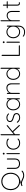

<svg xmlns="http://www.w3.org/2000/svg" viewBox="3164 -3944 980 7349"><g transform="rotate(-90 3654.5 -270.0)"><path d="M797 82Q797 101 769 120.5Q741 140 699.5 152.5Q658 165 621 165Q566 165 528 153Q490 141 441 117Q400 96 370 86Q340 76 301 76Q287 76 275.5 79.5Q264 83 248 90Q230 98 224 98Q216 98 210 92Q204 86 204 77Q204 65 215 60L361 9Q270 4 199.5 -43Q129 -90 89.5 -169.5Q50 -249 50 -350Q50 -455 92.5 -537Q135 -619 211 -664.5Q287 -710 384 -710Q481 -710 557 -664.5Q633 -619 675.5 -537Q718 -455 718 -350Q718 -260 686.5 -187Q655 -114 597.5 -65Q540 -16 465 1L342 41Q373 44 399.5 54Q426 64 463 82Q511 105 544 116Q577 127 621 127Q658 127 684.5 117.5Q711 108 736 94Q744 90 755 79Q761 73 767.5 69Q774 65 780 65Q788 65 792.5 69.5Q797 74 797 82ZM384 -30Q469 -30 535.5 -70Q602 -110 639 -183Q676 -256 676 -350Q676 -444 639 -517Q602 -590 535.5 -630Q469 -670 384 -670Q299 -670 232.5 -630Q166 -590 129 -517Q92 -444 92 -350Q92 -256 129 -183Q166 -110 232.5 -70Q299 -30 384 -30Z M1262 -479V-188Q1262 -93 1208.5 -43.5Q1155 6 1063 6Q971 6 918 -43.5Q865 -93 865 -188V-479Q865 -487 871 -493Q877 -499 885 -499Q894 -499 899.5 -493Q905 -487 905 -479V-188Q905 -113 947 -72.5Q989 -32 1063 -32Q1138 -32 1180 -72.5Q1222 -113 1222 -188V-479Q1222 -487 1227.5 -493Q1233 -499 1242 -499Q1251 -499 1256.5 -493Q1262 -487 1262 -479Z M1448 0Q1439 0 1433.5 -6Q1428 -12 1428 -20V-495Q1428 -503 1434 -509Q1440 -515 1448 -515Q1457 -515 1462.5 -509Q1468 -503 1468 -495V-20Q1468 -12 1462 -6Q1456 0 1448 0ZM1413 -615V-623Q1413 -637 1423 -646Q1433 -655 1449 -655Q1463 -655 1472.5 -646Q1482 -637 1482 -623V-615Q1482 -601 1472.5 -592Q1463 -583 1448 -583Q1432 -583 1422.5 -592Q1413 -601 1413 -615Z M2024 -444Q2024 -436 2018.5 -430Q2013 -424 2005 -424Q1996 -424 1991.5 -427Q1987 -430 1979 -438Q1966 -453 1952 -460Q1916 -477 1850 -477Q1793 -477 1744.5 -447Q1696 -417 1667.5 -365.5Q1639 -314 1639 -253Q1639 -189 1665.5 -137.5Q1692 -86 1740.5 -57Q1789 -28 1850 -28Q1890 -28 1913 -35Q1936 -42 1959 -55Q1975 -65 1987 -77Q1992 -82 1997 -85.5Q2002 -89 2007 -89Q2015 -89 2019.5 -84Q2024 -79 2024 -71Q2024 -57 2001 -37.5Q1978 -18 1937.5 -4Q1897 10 1847 10Q1775 10 1718.5 -24Q1662 -58 1630.5 -118Q1599 -178 1599 -253Q1599 -323 1630.5 -383Q1662 -443 1719.5 -479Q1777 -515 1851 -515Q1894 -515 1934.5 -505Q1975 -495 1999.5 -478.5Q2024 -462 2024 -444Z M2545 -20Q2545 -11 2537.5 -5.5Q2530 0 2525 0Q2517 0 2510 -7L2276 -256L2192 -186V-20Q2192 -12 2186.5 -6Q2181 0 2172 0Q2163 0 2157.5 -6Q2152 -12 2152 -20V-720Q2152 -728 2157.5 -734Q2163 -740 2172 -740Q2181 -740 2186.5 -734Q2192 -728 2192 -720V-236L2506 -499Q2512 -505 2519 -505Q2527 -505 2533 -499Q2539 -493 2539 -484Q2539 -475 2532 -469L2307 -282L2539 -35Q2545 -29 2545 -20Z M2631 -99Q2631 -106 2639 -112Q2644 -117 2651 -117Q2661 -117 2667 -109Q2725 -26 2829 -26Q2882 -26 2922 -52.5Q2962 -79 2962 -124Q2962 -170 2927 -193Q2892 -216 2831 -231Q2750 -251 2703.5 -284.5Q2657 -318 2657 -379Q2657 -438 2704 -476.5Q2751 -515 2825 -515Q2866 -515 2906.5 -499Q2947 -483 2980 -448Q2987 -442 2987 -434Q2987 -425 2980 -418Q2972 -414 2967 -414Q2960 -414 2955 -420Q2903 -477 2821 -477Q2768 -477 2731.5 -451Q2695 -425 2695 -379Q2698 -336 2734.5 -312.5Q2771 -289 2842 -271Q2893 -258 2926.5 -242.5Q2960 -227 2980 -199Q3000 -171 3000 -126Q3000 -63 2951.5 -26.5Q2903 10 2825 10Q2711 10 2638 -80Q2631 -91 2631 -99Z M3568 -479V-20Q3568 -12 3562 -6Q3556 0 3548 0Q3539 0 3533.5 -6Q3528 -12 3528 -20V-110Q3503 -59 3451 -24.5Q3399 10 3336 10Q3270 10 3217 -24.5Q3164 -59 3134 -119.5Q3104 -180 3104 -255Q3104 -329 3134.5 -388.5Q3165 -448 3218 -481.5Q3271 -515 3336 -515Q3401 -515 3453 -481Q3505 -447 3528 -390V-479Q3528 -487 3533.5 -493Q3539 -499 3548 -499Q3557 -499 3562.5 -493Q3568 -487 3568 -479ZM3532 -255Q3532 -316 3507 -367Q3482 -418 3437.5 -447.5Q3393 -477 3338 -477Q3283 -477 3238.5 -448.5Q3194 -420 3169 -369.5Q3144 -319 3144 -255Q3144 -191 3169 -139Q3194 -87 3238 -57.5Q3282 -28 3338 -28Q3393 -28 3437.5 -57.5Q3482 -87 3507 -139Q3532 -191 3532 -255Z M4140 -326V-20Q4140 -12 4134 -6Q4128 0 4120 0Q4111 0 4105.5 -6Q4100 -12 4100 -20V-322Q4100 -390 4064.5 -433.5Q4029 -477 3957 -477Q3913 -477 3870.5 -456Q3828 -435 3801 -399Q3774 -363 3774 -322V-20Q3774 -12 3768 -6Q3762 0 3754 0Q3745 0 3739.5 -6Q3734 -12 3734 -20V-479Q3734 -487 3740 -493Q3746 -499 3754 -499Q3763 -499 3768.5 -493Q3774 -487 3774 -479V-412Q3803 -457 3855.5 -486Q3908 -515 3961 -515Q4050 -515 4095 -462.5Q4140 -410 4140 -326Z M4735 -720V-20Q4735 -12 4729 -6Q4723 0 4715 0Q4706 0 4700.5 -6Q4695 -12 4695 -20V-115Q4671 -62 4619 -26Q4567 10 4503 10Q4438 10 4385 -24.5Q4332 -59 4301.5 -119Q4271 -179 4271 -253Q4271 -327 4301.5 -387Q4332 -447 4385 -481Q4438 -515 4503 -515Q4565 -515 4618 -480Q4671 -445 4695 -389V-720Q4695 -728 4700.5 -734Q4706 -740 4715 -740Q4724 -740 4729.5 -734Q4735 -728 4735 -720ZM4699 -253Q4699 -317 4674 -368Q4649 -419 4604.5 -448Q4560 -477 4505 -477Q4451 -477 4406.5 -448Q4362 -419 4336.5 -367.5Q4311 -316 4311 -253Q4311 -189 4336.5 -138Q4362 -87 4406 -57.5Q4450 -28 4505 -28Q4561 -28 4605 -57Q4649 -86 4674 -137.5Q4699 -189 4699 -253Z M5595 -20Q5595 -11 5589 -5.5Q5583 0 5575 0H5208Q5199 0 5193.5 -6Q5188 -12 5188 -20V-680Q5188 -688 5194 -694Q5200 -700 5209 -700Q5218 -700 5224 -694Q5230 -688 5230 -680V-40H5575Q5583 -40 5589 -34Q5595 -28 5595 -20Z M5713 0Q5704 0 5698.5 -6Q5693 -12 5693 -20V-495Q5693 -503 5699 -509Q5705 -515 5713 -515Q5722 -515 5727.5 -509Q5733 -503 5733 -495V-20Q5733 -12 5727 -6Q5721 0 5713 0ZM5678 -615V-623Q5678 -637 5688 -646Q5698 -655 5714 -655Q5728 -655 5737.5 -646Q5747 -637 5747 -623V-615Q5747 -601 5737.5 -592Q5728 -583 5713 -583Q5697 -583 5687.5 -592Q5678 -601 5678 -615Z M6348 -479V-49Q6348 27 6317 83Q6286 139 6230 169.5Q6174 200 6102 200Q6062 200 6021 189.5Q5980 179 5953.5 162.5Q5927 146 5927 129Q5927 121 5931.5 116Q5936 111 5944 111Q5950 111 5962 121Q5976 135 5993 142Q6042 162 6104 162Q6198 162 6253 104Q6308 46 6308 -49V-118Q6281 -54 6224.5 -22Q6168 10 6106 10Q6038 10 5982.5 -24.5Q5927 -59 5895.5 -119Q5864 -179 5864 -253Q5864 -327 5895.5 -387Q5927 -447 5982.5 -481Q6038 -515 6106 -515Q6173 -515 6228.5 -479.5Q6284 -444 6308 -394V-479Q6308 -487 6313.5 -493Q6319 -499 6328 -499Q6337 -499 6342.5 -493Q6348 -487 6348 -479ZM6312 -253Q6312 -319 6285.5 -370Q6259 -421 6212.5 -449Q6166 -477 6108 -477Q6050 -477 6003.5 -448Q5957 -419 5930.5 -368Q5904 -317 5904 -253Q5904 -189 5930.5 -138Q5957 -87 6003.5 -57.5Q6050 -28 6108 -28Q6166 -28 6212.5 -56.5Q6259 -85 6285.5 -136Q6312 -187 6312 -253Z M6910 -312V-20Q6910 -12 6904 -6Q6898 0 6890 0Q6881 0 6875.5 -6Q6870 -12 6870 -20V-312Q6870 -381 6836 -424Q6802 -467 6732 -467Q6689 -467 6647.5 -446Q6606 -425 6580 -389Q6554 -353 6554 -312V-20Q6554 -12 6548 -6Q6542 0 6534 0Q6525 0 6519.5 -6Q6514 -12 6514 -20V-720Q6514 -728 6520 -734Q6526 -740 6534 -740Q6543 -740 6548.5 -734Q6554 -728 6554 -720V-404Q6582 -448 6631.5 -476.5Q6681 -505 6732 -505Q6818 -505 6864 -450.5Q6910 -396 6910 -312Z M7281 -484Q7281 -476 7275.5 -470.5Q7270 -465 7262 -465H7152V-109Q7152 -65 7167.5 -50.5Q7183 -36 7207 -36Q7211 -36 7218.5 -38Q7226 -40 7231 -40Q7238 -40 7243 -34.5Q7248 -29 7248 -22Q7248 -13 7236 -6.5Q7224 0 7208 0Q7183 0 7166 -3.5Q7149 -7 7130.5 -30.5Q7112 -54 7112 -107V-465H7030Q7023 -465 7017 -471Q7011 -477 7011 -484Q7011 -492 7016.5 -497.5Q7022 -503 7030 -503H7112V-630Q7112 -638 7118 -644Q7124 -650 7132 -650Q7141 -650 7146.5 -644Q7152 -638 7152 -630V-503H7262Q7269 -503 7275 -497Q7281 -491 7281 -484Z"/></g></svg>

Font: Quicksand Light
Style: Regular
Weight: 300
Designer: Andrew Paglinawan
Foundry: Andrew Paglinawan
Version: Version 3.000